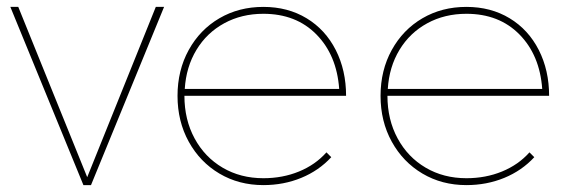

<svg xmlns="http://www.w3.org/2000/svg" viewBox="-20 -537 1661 557"><path d="M33 -517 233 -23 432 -517H456L244 0H222L10 -517Z M927 -95 941 -81Q905 -42 854 -21Q803 0 744 0Q673 0 616.5 -33.5Q560 -67 527.5 -126Q495 -185 495 -259Q495 -333 527.5 -392Q560 -451 616.5 -484Q673 -517 744 -517Q815 -517 869.5 -484Q924 -451 954 -392Q984 -333 984 -259H515Q515 -190 544.5 -135.5Q574 -81 626 -50.5Q678 -20 744 -20Q800 -20 847.5 -39.5Q895 -59 927 -95ZM516 -279H964Q957 -377 898 -437Q839 -497 744 -497Q681 -497 630.5 -469.5Q580 -442 550 -392.5Q520 -343 516 -279Z M1516 -95 1530 -81Q1494 -42 1443 -21Q1392 0 1333 0Q1262 0 1205.5 -33.5Q1149 -67 1116.5 -126Q1084 -185 1084 -259Q1084 -333 1116.5 -392Q1149 -451 1205.5 -484Q1262 -517 1333 -517Q1404 -517 1458.5 -484Q1513 -451 1543 -392Q1573 -333 1573 -259H1104Q1104 -190 1133.5 -135.5Q1163 -81 1215 -50.5Q1267 -20 1333 -20Q1389 -20 1436.5 -39.5Q1484 -59 1516 -95ZM1105 -279H1553Q1546 -377 1487 -437Q1428 -497 1333 -497Q1270 -497 1219.5 -469.5Q1169 -442 1139 -392.5Q1109 -343 1105 -279Z"/></svg>

Font: Montserrat-Arabic Thin
Style: Regular
Weight: 250
Designer: Mohamed Gaber
Foundry: Kief Type Foundry
Version: Version 5.008